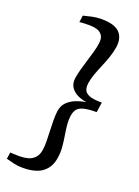

<svg xmlns="http://www.w3.org/2000/svg" viewBox="-182 -920 831 1145"><g transform="rotate(20 234.0 -347.0)"><path d="M256 -843.5Q338 -843.5 371 -810Q404 -776.5 395 -715.5Q389.5 -681 377.8 -647.2Q366 -613.5 352.2 -581.2Q338.5 -549 327.2 -518Q316 -487 311.5 -458Q308 -433.5 314.5 -415Q321 -396.5 347 -386Q373 -375.5 427 -376L417.5 -312Q363.5 -312 335 -304Q306.5 -296 294.8 -280Q283 -264 279.5 -239.5Q275 -210.5 278.2 -179Q281.5 -147.5 287 -114Q292.5 -80.5 295.5 -46.2Q298.5 -12 293 22.5Q284.5 84 241.5 117.5Q198.5 151 115.5 151Q86 151 61.2 145.5Q36.5 140 9.5 132.5L15.5 90.5Q21.5 91 34.2 91.8Q47 92.5 59.8 92.5Q72.5 92.5 78 92.5Q104 92.5 128.5 85.8Q153 79 170.5 60.5Q188 42 193 8Q196.5 -15 196 -46.2Q195.5 -77.5 194 -111.8Q192.5 -146 192.2 -178.8Q192 -211.5 195.5 -238Q200.5 -272.5 221.8 -294.5Q243 -316.5 274.2 -329Q305.5 -341.5 340 -347Q306.5 -351.5 279.5 -365.2Q252.5 -379 238 -402.2Q223.5 -425.5 228 -459.5Q232 -485.5 240.8 -517.5Q249.5 -549.5 259.8 -582.5Q270 -615.5 278.5 -645.8Q287 -676 290 -699Q295.5 -734 283.2 -752.5Q271 -771 248.8 -777.8Q226.5 -784.5 200 -784.5Q193.5 -784.5 180.8 -784Q168 -783.5 155.5 -783Q143 -782.5 137 -781.5L143 -824.5Q171.5 -832 199 -837.8Q226.5 -843.5 256 -843.5Z"/></g></svg>

Font: Merriweather 48pt Medium
Style: Italic
Weight: 500
Italic angle: -7.8°
Version: Version 2.101